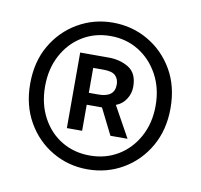

<svg xmlns="http://www.w3.org/2000/svg" viewBox="-54 -770 531 508"><g transform="rotate(10 211.5 -516.0)"><path d="M211 -319Q160 -319 117 -344Q74 -369 48.5 -413.5Q23 -458 23 -516Q23 -575 48.5 -619Q74 -663 117 -688Q160 -713 211 -713Q263 -713 306 -688Q349 -663 374.5 -619Q400 -575 400 -516Q400 -458 374.5 -413.5Q349 -369 306 -344Q263 -319 211 -319ZM211 -356Q253 -356 286.5 -376Q320 -396 340 -432.5Q360 -469 360 -516Q360 -563 340 -599.5Q320 -636 286.5 -656.5Q253 -677 211 -677Q169 -677 135.5 -656.5Q102 -636 82.5 -599.5Q63 -563 63 -516Q63 -469 82.5 -432.5Q102 -396 135.5 -376Q169 -356 211 -356ZM139 -417V-620H215Q247 -620 270 -605.5Q293 -591 293 -555Q293 -537 283 -521.5Q273 -506 256 -500L302 -417H256L221 -487H180V-417ZM180 -519H206Q249 -519 249 -553Q249 -568 240 -577Q231 -586 208 -586H180Z"/></g></svg>

Font: .
Style: 
Weight: 400
Designer: Paul D. Hunt, Dalton Maag
Foundry: Dalton Maag Ltd
Version: Version 1.200